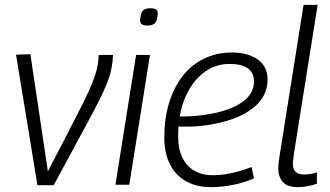

<svg xmlns="http://www.w3.org/2000/svg" viewBox="-20 -760 1357 790"><path d="M201 2H134L46 -535L105 -537L177 -55Q228 -153 263.5 -221.5Q299 -290 322 -336.5Q345 -383 358.5 -416Q372 -449 378.5 -476Q385 -503 386 -534H445Q444 -505 438.5 -477.5Q433 -450 421 -419.5Q409 -389 390 -351Q371 -313 344.5 -263.5Q318 -214 282.5 -149Q247 -84 201 2Z M455 0 540 -534H597L512 0ZM599 -726Q615 -726 622.5 -721Q630 -716 629 -703Q628 -685 623.5 -674.5Q619 -664 610 -659.5Q601 -655 586 -655Q572 -655 564 -660Q556 -665 556 -678Q558 -696 562 -706.5Q566 -717 575 -721.5Q584 -726 599 -726Z M705 -281Q736 -280 770.5 -282Q805 -284 839 -290Q926 -305 975.5 -339Q1025 -373 1025 -425Q1025 -461 999.5 -479Q974 -497 925 -497Q864 -497 816 -459.5Q768 -422 740.5 -355Q713 -288 713 -199Q713 -148 730 -112.5Q747 -77 779 -58Q811 -39 857 -39Q881 -39 907 -43Q933 -47 960.5 -54.5Q988 -62 1015 -73L1025 -26Q986 -9 939.5 0.5Q893 10 848 10Q788 10 745 -14.5Q702 -39 679 -84.5Q656 -130 656 -194Q656 -272 675.5 -336Q695 -400 731 -446.5Q767 -493 819 -518.5Q871 -544 935 -544Q980 -544 1013 -530.5Q1046 -517 1063.5 -492.5Q1081 -468 1081 -434Q1081 -362 1020 -314.5Q959 -267 850 -248Q811 -241 772 -239.5Q733 -238 700 -240Z M1229 -740H1287L1190 -132Q1189 -120 1187 -107.5Q1185 -95 1185 -84Q1185 -73 1189 -63.5Q1193 -54 1203 -48Q1213 -42 1231 -42Q1244 -42 1256.5 -44Q1269 -46 1284 -51V-4Q1267 2 1246.5 6Q1226 10 1205 10Q1163 10 1144 -11Q1125 -32 1125 -67Q1125 -78 1126.5 -89.5Q1128 -101 1129 -110Z"/></svg>

Font: Georama Light
Style: Italic
Weight: 300
Italic angle: -9°
Designer: Jean-Baptiste Levee
Foundry: Production Type
Version: Version 1.001